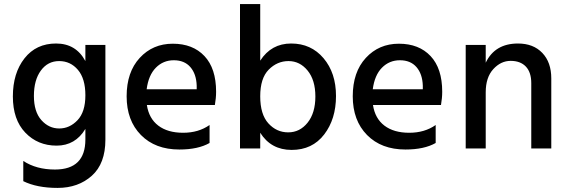

<svg xmlns="http://www.w3.org/2000/svg" viewBox="-20 -727 2782 940"><path d="M269.5 -428Q214 -428 180 -381.5Q146 -335 146 -257.5Q146 -180 182.5 -139Q219 -98 270 -98Q321 -98 359.5 -138.5Q398 -179 398 -260.5Q398 -342 361.5 -385Q325 -428 269.5 -428ZM496 -43Q496 74 429.5 133.5Q363 193 262 193Q161 193 94 160V61Q158 103 249 103Q398 103 398 -44V-96Q349 -14 257 -14Q165 -14 104 -77.5Q43 -141 43 -255Q43 -369 100 -441.5Q157 -514 254.5 -514Q352 -514 398 -428V-507H496Z M698 -290H943V-308Q941 -365 912 -398.5Q883 -432 831 -432Q779 -432 743 -395.5Q707 -359 698 -290ZM858 5Q740 5 670 -66Q600 -137 600 -255.5Q600 -374 664 -443.5Q728 -513 826 -513Q924 -513 981 -452.5Q1038 -392 1038 -278Q1038 -247 1032 -213H699Q709 -147 755 -112Q801 -77 876.5 -77Q952 -77 1006 -115V-27Q950 5 858 5Z M1392.5 -428Q1337 -428 1295.5 -386Q1254 -344 1254 -255.5Q1254 -167 1294 -123Q1334 -79 1391 -79Q1448 -79 1486 -126.5Q1524 -174 1524 -254.5Q1524 -335 1486 -381.5Q1448 -428 1392.5 -428ZM1254 0H1155V-707H1254V-430Q1308 -514 1405.5 -514Q1503 -514 1564 -442Q1625 -370 1625 -257Q1625 -144 1567 -68.5Q1509 7 1408 7Q1307 7 1254 -77Z M1805 -290H2050V-308Q2048 -365 2019 -398.5Q1990 -432 1938 -432Q1886 -432 1850 -395.5Q1814 -359 1805 -290ZM1965 5Q1847 5 1777 -66Q1707 -137 1707 -255.5Q1707 -374 1771 -443.5Q1835 -513 1933 -513Q2031 -513 2088 -452.5Q2145 -392 2145 -278Q2145 -247 2139 -213H1806Q1816 -147 1862 -112Q1908 -77 1983.5 -77Q2059 -77 2113 -115V-27Q2057 5 1965 5Z M2679 0H2581V-320Q2581 -373 2554.5 -401Q2528 -429 2480 -429Q2432 -429 2395 -388.5Q2358 -348 2358 -275V0H2260V-507H2358V-420Q2403 -514 2516 -514Q2591 -514 2635 -468Q2679 -422 2679 -343Z"/></svg>

Font: Hind Jalandhar Medium
Style: Regular
Weight: 500
Designer: Namrata Goyal
Foundry: Indian Type Foundry
Version: Version 0.702;PS 1.0;hotconv 1.0.81;makeotf.lib2.5.63406